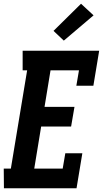

<svg xmlns="http://www.w3.org/2000/svg" viewBox="-27 -1006 550 1026"><path d="M-6 0 -7 -105H31L118 -630H94V-735H503L472 -548H381L395 -630H243L211 -435H371L353 -330H193L156 -105H308L322 -187H413L382 0ZM314 -789 259 -841 406 -986 473 -924Z"/></svg>

Font: Iosevka Curly Slab Extrabold
Style: Italic
Weight: 800
Italic angle: -9°
Monospace: yes
Designer: Belleve Invis
Foundry: Belleve Invis
Version: Version 22.1.2; ttfautohint (v1.8.4)